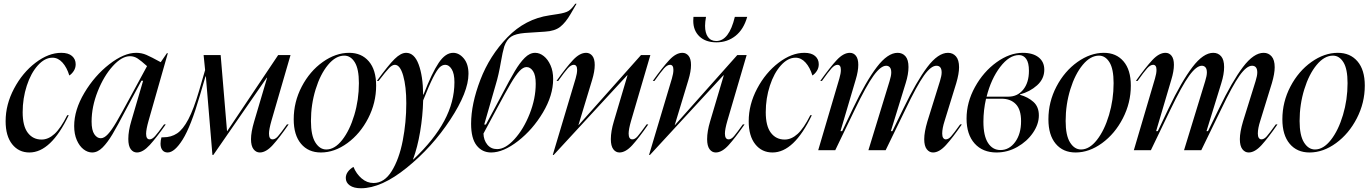

<svg xmlns="http://www.w3.org/2000/svg" viewBox="-20 -802 7321 1025"><path d="M307 -520Q345 -520 364.5 -503Q384 -486 384 -459Q384 -439 373.5 -423Q363 -407 350 -399Q337 -442 313.5 -468Q290 -494 260 -494Q219 -494 182 -453Q145 -412 123 -344.5Q101 -277 101 -203Q101 -129 128.5 -93Q156 -57 202 -57Q238 -57 271 -87Q304 -117 339 -187H347Q252 12 137 12Q80 12 45 -32Q10 -76 10 -155Q10 -244 55 -329Q100 -414 169.5 -467Q239 -520 307 -520Z M675 -283 765 -449Q734 -477 715 -489.5Q696 -502 674 -502Q630 -502 582 -449Q534 -396 501.5 -314Q469 -232 469 -153Q469 -107 483.5 -85.5Q498 -64 518 -64Q536 -64 556 -85.5Q576 -107 601.5 -150.5Q627 -194 675 -283ZM707 -520Q736 -520 761.5 -509Q787 -498 838 -470L871 -518H876L773 -157Q760 -111 760 -88Q760 -58 779 -58Q792 -58 807.5 -75Q823 -92 856 -138H865Q816 -68 779.5 -28Q743 12 711 12Q691 12 678 -5.5Q665 -23 665 -60Q665 -103 681 -156L744 -371H735L685 -278L653 -218Q607 -130 580.5 -85.5Q554 -41 527.5 -14.5Q501 12 472 12Q448 12 426 -5Q404 -22 390 -54Q376 -86 376 -129Q376 -215 430.5 -306.5Q485 -398 563.5 -459Q642 -520 707 -520Z M837 -35Q837 -52 842 -69H852Q894 -69 925.5 -90Q957 -111 985.5 -165Q1014 -219 1043 -318L1075 -428L1067 -508H1158L1192 -102H1193L1465 -508H1531L1429 -157Q1416 -111 1416 -89Q1416 -58 1435 -58Q1449 -58 1463 -73.5Q1477 -89 1512 -138H1521Q1472 -67 1436 -27.5Q1400 12 1367 12Q1347 12 1333.5 -5.5Q1320 -23 1320 -59Q1320 -97 1337 -154L1406 -387H1404L1119 25H1114L1079 -394H1077L1047 -292Q999 -127 955.5 -57.5Q912 12 875 12Q857 12 847 -0.5Q837 -13 837 -35Z M1693 12Q1626 12 1587 -34.5Q1548 -81 1548 -165Q1548 -258 1591 -340Q1634 -422 1703 -471Q1772 -520 1844 -520Q1910 -520 1949 -474.5Q1988 -429 1988 -345Q1988 -253 1945.5 -170.5Q1903 -88 1834.5 -38Q1766 12 1693 12ZM1722 -4Q1767 -4 1807 -55Q1847 -106 1871.5 -188Q1896 -270 1896 -358Q1896 -434 1874 -469.5Q1852 -505 1818 -505Q1772 -505 1731 -455.5Q1690 -406 1665 -325Q1640 -244 1640 -156Q1640 -79 1663.5 -41.5Q1687 -4 1722 -4Z M1867 89Q1882 126 1910.5 150.5Q1939 175 1974 175Q2032 175 2071.5 111Q2111 47 2130 -51Q2149 -149 2149 -251Q2149 -340 2132.5 -398Q2116 -456 2088 -456Q2074 -456 2057.5 -439Q2041 -422 2001 -370H1992Q2053 -454 2086.5 -487Q2120 -520 2148 -520Q2192 -520 2215 -458Q2238 -396 2239 -297H2241Q2286 -413 2322 -466.5Q2358 -520 2399 -520Q2431 -520 2456 -490Q2481 -460 2481 -408Q2481 -311 2384 -163.5Q2287 -16 2151.5 93.5Q2016 203 1907 203Q1869 203 1847.5 188Q1826 173 1826 148Q1826 130 1837.5 114.5Q1849 99 1867 89ZM2187 49Q2297 -55 2351.5 -156.5Q2406 -258 2406 -363Q2406 -409 2391.5 -432.5Q2377 -456 2357 -456Q2341 -456 2327 -442.5Q2313 -429 2292 -388Q2271 -347 2239 -266Q2237 -183 2223 -99.5Q2209 -16 2185 49Z M2634 -225 2561 -89Q2562 -54 2581.5 -30Q2601 -6 2634 -6Q2678 -6 2726.5 -59Q2775 -112 2807.5 -194Q2840 -276 2840 -355Q2840 -401 2825.5 -422.5Q2811 -444 2791 -444Q2773 -444 2753 -422.5Q2733 -401 2706.5 -356Q2680 -311 2634 -225ZM2913 -720 2958 -727Q2998 -733 3015 -743.5Q3032 -754 3051 -782H3058L3026 -727Q3000 -682 2971 -659Q2942 -636 2889 -633L2782 -626Q2733 -622 2709 -606.5Q2685 -591 2672 -554Q2663 -524 2654 -471Q2642 -401 2627 -352L2565 -137H2574L2624 -230L2656 -290Q2702 -378 2728.5 -422.5Q2755 -467 2781.5 -493.5Q2808 -520 2837 -520Q2861 -520 2883 -502.5Q2905 -485 2919 -453.5Q2933 -422 2933 -380Q2933 -293 2878.5 -201.5Q2824 -110 2745.5 -49Q2667 12 2602 12Q2554 12 2524.5 -25.5Q2495 -63 2495 -141Q2495 -247 2544.5 -376Q2594 -505 2689 -603Q2784 -701 2913 -720Z M3109 -520Q3129 -520 3142 -504Q3155 -488 3155 -455Q3155 -421 3141 -375L3068 -134H3069L3402 -508H3452L3349 -157Q3336 -112 3336 -89Q3336 -58 3356 -58Q3370 -58 3384.5 -75Q3399 -92 3432 -138H3441Q3391 -66 3355.5 -27Q3320 12 3287 12Q3267 12 3254 -5.5Q3241 -23 3241 -59Q3241 -101 3257 -154L3330 -400H3328L2936 25H2931L3053 -383Q3061 -410 3061 -429Q3061 -456 3043 -456Q3028 -456 3011 -437Q2994 -418 2960 -370H2951Q3003 -443 3039 -481.5Q3075 -520 3109 -520Z M3623 -520Q3643 -520 3656 -504Q3669 -488 3669 -455Q3669 -421 3655 -375L3582 -134H3583L3916 -508H3966L3863 -157Q3850 -112 3850 -89Q3850 -58 3870 -58Q3884 -58 3898.5 -75Q3913 -92 3946 -138H3955Q3905 -66 3869.5 -27Q3834 12 3801 12Q3781 12 3768 -5.5Q3755 -23 3755 -59Q3755 -101 3771 -154L3844 -400H3842L3450 25H3445L3567 -383Q3575 -410 3575 -429Q3575 -456 3557 -456Q3542 -456 3525 -437Q3508 -418 3474 -370H3465Q3517 -443 3553 -481.5Q3589 -520 3623 -520ZM3805 -576Q3747 -576 3714 -607.5Q3681 -639 3681 -691Q3681 -705 3682 -712H3749Q3744 -684 3744 -664Q3744 -626 3759.5 -604.5Q3775 -583 3804 -583Q3872 -583 3903 -712H3969Q3950 -645 3906.5 -610.5Q3863 -576 3805 -576Z M4274 -520Q4312 -520 4331.5 -503Q4351 -486 4351 -459Q4351 -439 4340.5 -423Q4330 -407 4317 -399Q4304 -442 4280.5 -468Q4257 -494 4227 -494Q4186 -494 4149 -453Q4112 -412 4090 -344.5Q4068 -277 4068 -203Q4068 -129 4095.5 -93Q4123 -57 4169 -57Q4205 -57 4238 -87Q4271 -117 4306 -187H4314Q4219 12 4104 12Q4047 12 4012 -32Q3977 -76 3977 -155Q3977 -244 4022 -329Q4067 -414 4136.5 -467Q4206 -520 4274 -520Z M4469 -429Q4469 -456 4451 -456Q4436 -456 4419 -437Q4402 -418 4368 -370H4359Q4411 -443 4447 -481.5Q4483 -520 4517 -520Q4537 -520 4549.5 -504Q4562 -488 4562 -456Q4562 -422 4548 -376L4467 -102H4476L4534 -224Q4603 -368 4661 -444Q4719 -520 4772 -520Q4798 -520 4814 -501.5Q4830 -483 4830 -444Q4830 -406 4815 -358L4736 -102H4744L4803 -223Q4873 -368 4930.5 -444Q4988 -520 5041 -520Q5067 -520 5083.5 -501Q5100 -482 5100 -443Q5100 -409 5085 -358L5023 -157Q5010 -117 5010 -89Q5010 -73 5015.5 -65.5Q5021 -58 5029 -58Q5043 -58 5057 -73.5Q5071 -89 5106 -138H5115Q5066 -67 5030 -27.5Q4994 12 4961 12Q4941 12 4927.5 -5.5Q4914 -23 4914 -59Q4914 -97 4931 -154L4998 -369Q5007 -398 5007 -415Q5007 -451 4979 -451Q4950 -451 4912.5 -398.5Q4875 -346 4813 -216L4708 0H4616L4729 -369Q4738 -398 4738 -415Q4738 -434 4730.5 -442.5Q4723 -451 4711 -451Q4682 -451 4643.5 -398Q4605 -345 4543 -216L4439 0H4348L4461 -383Q4469 -410 4469 -429Z M5440 -520Q5494 -520 5524.5 -496Q5555 -472 5555 -430Q5555 -381 5516.5 -346.5Q5478 -312 5425 -298V-296Q5468 -284 5497 -258Q5526 -232 5526 -186Q5526 -139 5494.5 -93Q5463 -47 5411 -17.5Q5359 12 5300 12Q5226 12 5183 -36Q5140 -84 5140 -169Q5140 -256 5185 -337.5Q5230 -419 5300 -469.5Q5370 -520 5440 -520ZM5321 -1Q5368 -1 5399.5 -44Q5431 -87 5431 -155Q5431 -217 5403 -246Q5375 -275 5327 -275H5244Q5230 -214 5230 -152Q5230 -77 5254.5 -39Q5279 -1 5321 -1ZM5363 -286Q5412 -286 5442.5 -323.5Q5473 -361 5473 -424Q5473 -467 5458.5 -487.5Q5444 -508 5420 -508Q5368 -508 5319.5 -444.5Q5271 -381 5247 -286Z M5722 12Q5655 12 5616 -34.5Q5577 -81 5577 -165Q5577 -258 5620 -340Q5663 -422 5732 -471Q5801 -520 5873 -520Q5939 -520 5978 -474.5Q6017 -429 6017 -345Q6017 -253 5974.5 -170.5Q5932 -88 5863.5 -38Q5795 12 5722 12ZM5751 -4Q5796 -4 5836 -55Q5876 -106 5900.5 -188Q5925 -270 5925 -358Q5925 -434 5903 -469.5Q5881 -505 5847 -505Q5801 -505 5760 -455.5Q5719 -406 5694 -325Q5669 -244 5669 -156Q5669 -79 5692.5 -41.5Q5716 -4 5751 -4Z M6154 -429Q6154 -456 6136 -456Q6121 -456 6104 -437Q6087 -418 6053 -370H6044Q6096 -443 6132 -481.5Q6168 -520 6202 -520Q6222 -520 6234.5 -504Q6247 -488 6247 -456Q6247 -422 6233 -376L6152 -102H6161L6219 -224Q6288 -368 6346 -444Q6404 -520 6457 -520Q6483 -520 6499 -501.5Q6515 -483 6515 -444Q6515 -406 6500 -358L6421 -102H6429L6488 -223Q6558 -368 6615.5 -444Q6673 -520 6726 -520Q6752 -520 6768.5 -501Q6785 -482 6785 -443Q6785 -409 6770 -358L6708 -157Q6695 -117 6695 -89Q6695 -73 6700.5 -65.5Q6706 -58 6714 -58Q6728 -58 6742 -73.5Q6756 -89 6791 -138H6800Q6751 -67 6715 -27.5Q6679 12 6646 12Q6626 12 6612.5 -5.5Q6599 -23 6599 -59Q6599 -97 6616 -154L6683 -369Q6692 -398 6692 -415Q6692 -451 6664 -451Q6635 -451 6597.5 -398.5Q6560 -346 6498 -216L6393 0H6301L6414 -369Q6423 -398 6423 -415Q6423 -434 6415.5 -442.5Q6408 -451 6396 -451Q6367 -451 6328.5 -398Q6290 -345 6228 -216L6124 0H6033L6146 -383Q6154 -410 6154 -429Z M6971 12Q6904 12 6865 -34.5Q6826 -81 6826 -165Q6826 -258 6869 -340Q6912 -422 6981 -471Q7050 -520 7122 -520Q7188 -520 7227 -474.5Q7266 -429 7266 -345Q7266 -253 7223.5 -170.5Q7181 -88 7112.5 -38Q7044 12 6971 12ZM7000 -4Q7045 -4 7085 -55Q7125 -106 7149.5 -188Q7174 -270 7174 -358Q7174 -434 7152 -469.5Q7130 -505 7096 -505Q7050 -505 7009 -455.5Q6968 -406 6943 -325Q6918 -244 6918 -156Q6918 -79 6941.5 -41.5Q6965 -4 7000 -4Z"/></svg>

Font: Nyght Serif Italic
Style: Regular
Weight: 400
Italic angle: -16°
Designer: Maksym Kobuzan
Version: Version 0.410